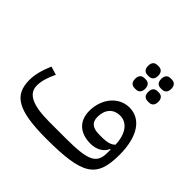

<svg xmlns="http://www.w3.org/2000/svg" viewBox="-218 -1112 1337 1337"><g transform="rotate(45 450.5 -443.0)"><path d="M731 -672H742C768 -672 786 -687 786 -721C786 -755 768 -770 742 -770H731C704 -770 687 -755 687 -721C687 -687 704 -672 731 -672ZM731 -800H742C768 -800 786 -815 786 -849C786 -883 768 -898 742 -898H731C704 -898 687 -883 687 -849C687 -815 704 -800 731 -800ZM602 -672H613C639 -672 657 -687 657 -721C657 -755 639 -770 613 -770H602C575 -770 558 -755 558 -721C558 -687 575 -672 602 -672ZM602 -800H613C639 -800 657 -815 657 -849C657 -883 639 -898 613 -898H602C575 -898 558 -883 558 -849C558 -815 575 -800 602 -800ZM418 12C774 12 856 -44 856 -270C856 -447 786 -552 672 -552C566 -552 490 -455 490 -338C490 -239 552 -181 658 -181C716 -181 762 -208 781 -252H786V-220C786 -113 729 -86 508 -86H348C183 -86 107 -123 107 -204C107 -246 120 -292 148 -350L86 -369C57 -302 43 -247 43 -194C43 -42 139 12 418 12ZM678 -269H658C591 -269 560 -293 560 -348C560 -418 598 -466 666 -466C737 -466 783 -401 786 -300C767 -279 735 -269 678 -269Z"/></g></svg>

Font: IBM Plex Arabic
Style: Regular
Weight: 400
Designer: Mike Abbink, Paul van der Laan, Pieter van Rosmalen, Wael Morcos, Khajak Apelian
Foundry: Bold Monday
Version: Version 1.0